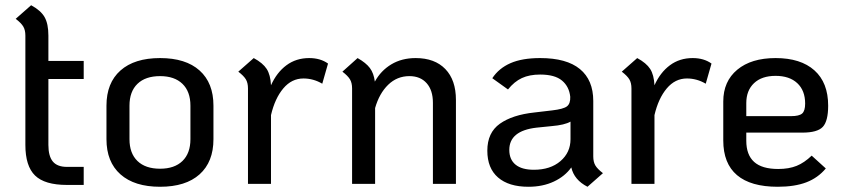

<svg xmlns="http://www.w3.org/2000/svg" viewBox="-20 -703 3226 734"><path d="M165 -401V-149Q165 -106 182 -85.5Q199 -65 236 -65H300V4H236Q151 4 114 -32Q77 -68 77 -149V-567Q77 -588 69 -601.5Q61 -615 40 -631L99 -683Q136 -663 150.5 -637.5Q165 -612 165 -567V-470H300V-401Z M387 -171V-299Q387 -386 440.5 -433.5Q494 -481 592 -481Q690 -481 743 -433.5Q796 -386 796 -299V-171Q796 -84 743 -36.5Q690 11 592 11Q494 11 440.5 -36.5Q387 -84 387 -171ZM708 -171V-299Q708 -353 677.5 -382.5Q647 -412 592 -412Q536 -412 505.5 -382.5Q475 -353 475 -299V-171Q475 -117 505.5 -87.5Q536 -58 592 -58Q647 -58 677.5 -87.5Q708 -117 708 -171Z M1234 -460 1212 -383Q1178 -403 1140 -403Q1095 -403 1063 -365Q1031 -327 1016 -263V0H928V-365Q928 -386 920 -399.5Q912 -413 891 -429L950 -481Q985 -462 999.5 -439.5Q1014 -417 1016 -377Q1038 -426 1075 -453.5Q1112 -481 1162 -481Q1205 -481 1234 -460Z M1723 -321V0H1635V-310Q1635 -358 1611 -385Q1587 -412 1545 -412Q1498 -412 1464 -379Q1430 -346 1414 -290V0H1326V-365Q1326 -386 1318 -399.5Q1310 -413 1289 -429L1347 -481Q1379 -463 1394 -443Q1409 -423 1413 -391Q1436 -433 1476 -457Q1516 -481 1569 -481Q1642 -481 1682.5 -439Q1723 -397 1723 -321Z M2285 -41 2226 11Q2175 -15 2164 -63Q2140 -29 2097.5 -9Q2055 11 2000 11Q1925 11 1884 -24.5Q1843 -60 1843 -127Q1843 -196 1891 -230Q1939 -264 2023 -273L2091 -281Q2134 -286 2147.5 -296.5Q2161 -307 2160 -333Q2156 -372 2128.5 -395Q2101 -418 2045 -418Q2004 -418 1975 -404.5Q1946 -391 1922 -361L1862 -404Q1887 -442 1931.5 -461.5Q1976 -481 2045 -481Q2146 -481 2197 -439Q2248 -397 2248 -317V-105Q2248 -84 2256 -70.5Q2264 -57 2285 -41ZM2161 -171V-238Q2138 -225 2090 -221L2031 -215Q1927 -203 1927 -130Q1927 -93 1951 -73.5Q1975 -54 2021 -54Q2084 -54 2122.5 -87Q2161 -120 2161 -171Z M2700 -460 2678 -383Q2644 -403 2606 -403Q2561 -403 2529 -365Q2497 -327 2482 -263V0H2394V-365Q2394 -386 2386 -399.5Q2378 -413 2357 -429L2416 -481Q2451 -462 2465.5 -439.5Q2480 -417 2482 -377Q2504 -426 2541 -453.5Q2578 -481 2628 -481Q2671 -481 2700 -460Z M3083 -108 3137 -59Q3107 -23 3062.5 -6Q3018 11 2953 11Q2850 11 2797.5 -33.5Q2745 -78 2745 -166V-315Q2745 -392 2798.5 -436.5Q2852 -481 2945 -481Q3041 -481 3093.5 -434Q3146 -387 3146 -299Q3146 -240 3125.5 -218Q3105 -196 3047 -196H2833V-165Q2833 -111 2863 -84Q2893 -57 2955 -57Q2996 -57 3025.5 -69Q3055 -81 3083 -108ZM2833 -309V-259H3004Q3035 -259 3046.5 -269Q3058 -279 3058 -307Q3058 -357 3028 -385Q2998 -413 2945 -413Q2892 -413 2862.5 -385Q2833 -357 2833 -309Z"/></svg>

Font: KoHo Medium
Style: Regular
Weight: 500
Version: Version 1.000; ttfautohint (v1.6)